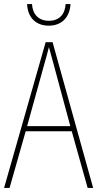

<svg xmlns="http://www.w3.org/2000/svg" viewBox="-20 -922 477 942"><path d="M326 -902H302C299 -853 272 -820 220 -820C169 -820 140 -852 137 -902H113C116 -832 160 -796 219 -796C282 -796 322 -836 326 -902ZM410 0H437L238 -715H204L0 0H27L106 -278H332ZM243 -607 325 -303H113L197 -606C206 -638 213 -662 220 -691C228 -660 235 -637 243 -607Z"/></svg>

Font: Noto Sans Kannada Condensed Thin
Style: Regular
Weight: 100
Width: 3
Designer: Jelle Bosma - Monotype Design Team
Foundry: Monotype Imaging Inc.
Version: Version 2.005